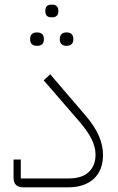

<svg xmlns="http://www.w3.org/2000/svg" viewBox="-20 -802 505 822"><path d="M79 0Q38 0 38 -42V-119H69V-38H273Q331 -38 360 -65.5Q389 -93 389 -140Q389 -172 372 -206.5Q355 -241 317 -285L167 -458L195 -484L344 -310Q386 -261 403.5 -220Q421 -179 421 -139Q421 -73 381.5 -36.5Q342 0 270 0ZM262 -606Q251 -606 243.5 -613Q236 -620 236 -634Q236 -649 243.5 -656Q251 -663 262 -663H268Q279 -663 286.5 -656Q294 -649 294 -634Q294 -620 286.5 -613Q279 -606 268 -606ZM136 -606Q124 -606 116.5 -613Q109 -620 109 -634Q109 -649 116.5 -656Q124 -663 136 -663H141Q153 -663 160.5 -656Q168 -649 168 -634Q168 -620 160.5 -613Q153 -606 141 -606ZM199 -728Q174 -728 174 -755Q174 -782 199 -782H205Q216 -782 223 -775.5Q230 -769 230 -755Q230 -741 223 -734.5Q216 -728 205 -728Z"/></svg>

Font: IBM Plex Sans Arabic ExtLt
Style: Regular
Weight: 200
Designer: Mike Abbink, Paul van der Laan, Pieter van Rosmalen, Wael Morcos, Khajak Apelian
Foundry: Bold Monday
Version: Version 1.2